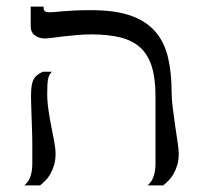

<svg xmlns="http://www.w3.org/2000/svg" viewBox="-20 -560 621 580"><path d="M147.9 -96.2Q147.9 -77.1 143.6 -62Q139.2 -46.9 132.6 -35.2Q126 -23.4 117.4 -14.9Q108.9 -6.3 101.1 0H53.7Q58.1 -3.9 62.5 -9.3Q66.9 -14.6 70.1 -22.2Q73.2 -29.8 75.4 -40.3Q77.6 -50.8 77.6 -64.9V-127Q77.6 -132.3 77.4 -143.8Q77.1 -155.3 76.7 -169.2Q76.2 -183.1 75.7 -198.5Q75.2 -213.9 74.7 -227.8Q74.2 -241.7 74 -252.4Q73.7 -263.2 73.7 -268.1Q73.7 -287.1 75.4 -299.3Q77.1 -311.5 81.3 -319.6Q85.4 -327.6 92 -332.8Q98.6 -337.9 108.9 -343.3H136.7Q127.9 -335 125.2 -321Q122.6 -307.1 122.6 -278.3Q122.6 -253.4 126.5 -227.1Q130.4 -200.7 135.3 -176.3Q140.1 -151.9 144 -131.1Q147.9 -110.4 147.9 -96.2ZM520 -96.2Q520 -77.1 515.6 -62Q511.2 -46.9 504.6 -35.2Q498 -23.4 489.5 -14.9Q481 -6.3 473.1 0H425.8Q430.2 -3.9 434.6 -9.3Q439 -14.6 442.1 -22.2Q445.3 -29.8 447.5 -40.3Q449.7 -50.8 449.7 -64.9V-269.5Q449.7 -323.2 438.5 -359.1Q427.2 -395 403.6 -416.5Q379.9 -438 343.3 -447Q306.6 -456.1 255.9 -456.1Q234.4 -456.1 212.4 -454.1Q190.4 -452.1 171.4 -450Q152.3 -447.8 137.7 -445.8Q123 -443.8 115.2 -443.8Q98.1 -443.8 85.4 -453.1Q72.8 -462.4 72.8 -481V-540H111.8V-534.7Q111.8 -529.3 115.7 -526.1Q119.6 -522.9 131.8 -522.9Q138.2 -522.9 147.5 -523.9Q156.7 -524.9 171.4 -526.1Q186 -527.3 206.5 -528.3Q227.1 -529.3 255.9 -529.3Q326.7 -529.3 373.5 -513.2Q420.4 -497.1 448.2 -465.6Q476.1 -434.1 487.3 -387.5Q498.5 -340.8 498.5 -279.8Q498.5 -260.3 502 -233.2Q505.4 -206.1 509.3 -179.2Q513.2 -152.3 516.6 -129.6Q520 -106.9 520 -96.2Z"/></svg>

Font: Arian AMU Serif
Style: Regular
Weight: 400
Designer: Ruben Hakobyan (Tarumian)
Foundry: Ruben Hakobyan (Tarumian)
Version: Version 1.002